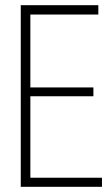

<svg xmlns="http://www.w3.org/2000/svg" viewBox="-20 -720 432 740"><path d="M60 0V-700H359V-664H97V-383H340V-349H97V-35H373V0Z"/></svg>

Font: Georama SemiCondensed ExtraLight
Style: Regular
Weight: 200
Width: 4
Designer: Jean-Baptiste Levee
Foundry: Production Type
Version: Version 1.000